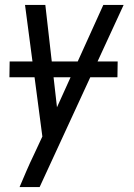

<svg xmlns="http://www.w3.org/2000/svg" viewBox="-20 -540 540 775"><path d="M59 215Q73 182 87 149.5Q101 117 117 84L151 11L81 -520H163L210 -107L397 -520H479L140 215ZM454 -228H18L19 -292H455Z"/></svg>

Font: Iosevka Term Oblique
Style: Regular
Weight: 400
Italic angle: -9°
Monospace: yes
Designer: Belleve Invis
Foundry: Belleve Invis
Version: Version 31.4.0